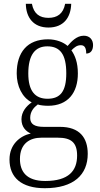

<svg xmlns="http://www.w3.org/2000/svg" viewBox="-20 -751 524 1011"><path d="M235 -606C315 -606 353 -659 355 -731H323C313 -678 281 -657 235 -657C189 -657 158 -678 148 -731H116C117 -659 156 -606 235 -606ZM216 240C368 240 442 169 442 59C442 -26 399 -83 296 -83H211C164 -83 139 -96 139 -130C139 -164 158 -185 179 -201C190 -196 218 -194 233 -194C338 -194 390 -263 390 -364C390 -422 375 -459 356 -486C373 -503 386 -513 406 -513C427 -513 434 -496 434 -469C459 -469 470 -488 470 -514C470 -540 454 -563 421 -563C382 -563 353 -529 336 -509C315 -528 277 -544 233 -544C124 -544 68 -476 68 -364C68 -298 96 -238 147 -212C118 -192 93 -162 93 -123C93 -82 117 -59 142 -48C87 -36 30 8 30 89C30 183 92 240 216 240ZM230 -231C164 -231 129 -273 129 -364C129 -462 165 -507 229 -507C297 -507 329 -464 329 -365C329 -270 298 -231 230 -231ZM218 202C117 202 85 150 85 86C85 4 138 -26 198 -26H284C353 -26 386 -2 386 68C386 148 342 202 218 202Z"/></svg>

Font: Noto Serif Devanagari SemiCondensed Light
Style: Regular
Weight: 300
Width: 4
Designer: Universal Thirst, Indian Type Foundry and the Monotype Design Team
Foundry: Monotype Imaging Inc.
Version: Version 2.004